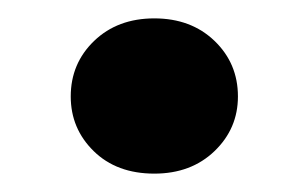

<svg xmlns="http://www.w3.org/2000/svg" viewBox="-20 -426 313 209"><path d="M148 -237Q107 -237 82 -261.5Q57 -286 57 -321Q57 -357 82.5 -381.5Q108 -406 148 -406Q188 -406 213.5 -381.5Q239 -357 239 -321Q239 -286 213.5 -261.5Q188 -237 148 -237Z"/></svg>

Font: DM Sans Black
Style: Italic
Weight: 900
Italic angle: -10°
Designer: Colophon Foundry, Jonny Pinhorn
Foundry: Colophon Foundry
Version: Version 4.004;gftools[0.9.30]